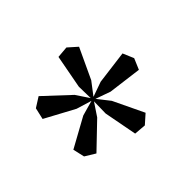

<svg xmlns="http://www.w3.org/2000/svg" viewBox="-80 -893 547 547"><g transform="rotate(45 193.0 -619.5)"><path d="M291 -474 256 -466 207 -555 194 -601 200 -605 239 -579 310 -505ZM97 -474 78 -504 148 -579 187 -605 194 -601 180 -555 132 -466ZM36 -658 60 -685 152 -642 190 -613 187 -605 140 -604 39 -623ZM194 -773 227 -759 214 -658 198 -613H190L174 -658L161 -759ZM351 -659 348 -623 248 -604 200 -605 198 -613 235 -642 327 -686ZM197 -614 200 -611 201 -606 200 -604 195 -600Q194 -601 193 -601Q192 -601 192 -601L187 -605V-607L188 -613L191 -614Z"/></g></svg>

Font: Cinzel
Style: Regular
Weight: 400
Designer: Natanael Gama
Version: Version 2.000